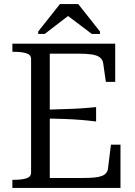

<svg xmlns="http://www.w3.org/2000/svg" viewBox="-20 -925 666 945"><path d="M573 -213V0H41V-40H50Q85 -40 109 -47Q133 -54 133 -76V-634Q133 -656 109 -663Q85 -670 50 -670H41V-710H547V-522H501L488 -613Q485 -632 471.5 -642.5Q458 -653 431.5 -657Q405 -661 362 -661H225V-49H387Q419 -49 442 -51Q465 -53 480 -58.5Q495 -64 503 -74Q511 -84 512 -99L526 -213ZM204 -385Q253 -387 295 -388Q337 -389 376 -391.5Q415 -394 453 -398V-327Q415 -332 376 -335Q337 -338 295 -339.5Q253 -341 204 -342ZM365 -905H275L168 -770V-758H200L320 -850H310L432 -758H472V-770Z"/></svg>

Font: Roboto Serif 72pt
Style: Regular
Weight: 400
Designer: Greg Gazdowicz
Foundry: Commercial Type
Version: Version 1.008